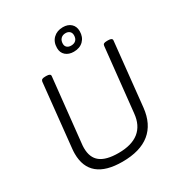

<svg xmlns="http://www.w3.org/2000/svg" viewBox="-210 -1060 1132 1209"><g transform="rotate(-30 356.0 -455.0)"><path d="M328 6Q210 6 151 -43Q92 -92 92 -188Q92 -197 92.5 -206Q93 -215 94 -224L142 -684Q144 -694 151 -698Q158 -702 174 -702H182Q213 -702 211 -684L162 -221Q161 -214 160.5 -206Q160 -198 160 -190Q160 -120 202.5 -87Q245 -54 334 -54Q430 -54 482.5 -96Q535 -138 543 -221L592 -684Q593 -694 600 -698Q607 -702 623 -702H631Q662 -702 660 -684L612 -224Q600 -110 528.5 -52Q457 6 328 6ZM409 -747Q373 -747 350.5 -766.5Q328 -786 328 -820Q328 -864 355 -890Q382 -916 425 -916Q461 -916 483 -896Q505 -876 505 -841Q505 -799 479 -773Q453 -747 409 -747ZM413 -789Q436 -789 448.5 -801.5Q461 -814 461 -837Q461 -855 450 -865Q439 -875 421 -875Q399 -875 386 -861.5Q373 -848 373 -825Q373 -808 384 -798.5Q395 -789 413 -789Z"/></g></svg>

Font: Asap Light
Style: Italic
Weight: 300
Italic angle: -6°
Designer: Pablo Cosgaya
Foundry: Omnibus-Type
Version: Version 3.001